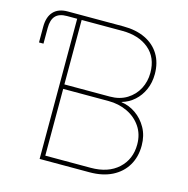

<svg xmlns="http://www.w3.org/2000/svg" viewBox="-107 -830 912 933"><g transform="rotate(15 349.0 -364.0)"><path d="M24.4 -545.9V-625Q24.4 -674.8 49.1 -701.2Q73.7 -727.5 120.1 -727.5H173.8V-705.1H122.1Q83.5 -705.1 65.2 -685.5Q46.9 -666 46.9 -625V-545.9ZM173.8 0V-727.5H400.4Q463.9 -727.5 510.5 -705.3Q557.1 -683.1 582.5 -641.6Q607.9 -600.1 607.9 -543Q607.9 -500 592.3 -464.6Q576.7 -429.2 549.3 -404.8Q522 -380.4 487.3 -370.6V-369.1Q525.4 -364.3 559.3 -340.8Q593.3 -317.4 614.7 -279.1Q636.2 -240.7 636.2 -190.4Q636.2 -133.8 610.8 -90.8Q585.4 -47.9 538.1 -23.9Q490.7 0 424.8 0ZM196.3 -22.5H424.8Q512.2 -22.5 563 -69.1Q613.8 -115.7 613.8 -190.4Q613.8 -241.7 588.1 -279.5Q562.5 -317.4 519.3 -337.9Q476.1 -358.4 424.8 -358.4H196.3ZM196.3 -380.9H424.8Q474.6 -380.9 510.7 -403.3Q546.9 -425.8 566.2 -462.6Q585.4 -499.5 585.4 -543Q585.4 -620.1 534.7 -662.6Q483.9 -705.1 400.4 -705.1H196.3Z"/></g></svg>

Font: Inter 24pt Thin
Style: Regular
Weight: 250
Designer: Rasmus Andersson
Foundry: rsms
Version: Version 4.001;git-66647c0bb